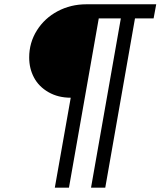

<svg xmlns="http://www.w3.org/2000/svg" viewBox="-20 -706 749 896"><path d="M235.8 169.9 310.1 -250Q251 -250 206.1 -275.9Q161.1 -301.8 138.7 -344Q116.2 -386.2 116.2 -438Q116.2 -506.8 152.1 -564Q188 -621.1 249 -653.6Q310.1 -686 382.8 -686H709L696.8 -620.1H609.9L471.2 169.9H404.8L543.9 -620.1H440.9L301.8 169.9Z"/></svg>

Font: Archivo Expanded Light
Style: Italic
Weight: 300
Width: 7
Italic angle: -10°
Designer: Hector Gatti
Foundry: Omnibus-Type
Version: Version 2.001